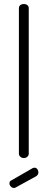

<svg xmlns="http://www.w3.org/2000/svg" viewBox="-20 -786 238 955"><path d="M98 0Q88 0 81 -6.5Q74 -13 74 -21V-745Q74 -755 81 -760.5Q88 -766 98 -766Q109 -766 116 -760.5Q123 -755 123 -745V-21Q123 -13 116 -6.5Q109 0 98 0ZM50 149Q41 149 34 142Q27 135 27 126Q27 115 37 111L143 50Q148 48 151 48Q160 48 165.5 55Q171 62 171 71Q171 84 159 91L59 146Q57 147 54.5 148Q52 149 50 149Z"/></svg>

Font: Dosis ExtraLight Light
Style: Regular
Weight: 300
Version: Version 3.001; ttfautohint (v1.8.2)